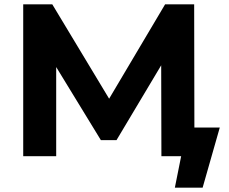

<svg xmlns="http://www.w3.org/2000/svg" viewBox="-20 -720 1057 885"><path d="M993 -132 914 145H786L815 0H724L723 -419L517 -74H445L239 -411V0H87V-700H221L483 -265L741 -700H875L876 -132Z"/></svg>

Font: Montserrat Alternates
Style: Bold
Weight: 700
Designer: Julieta Ulanovsky
Foundry: Julieta Ulanovsky
Version: Version 7.200